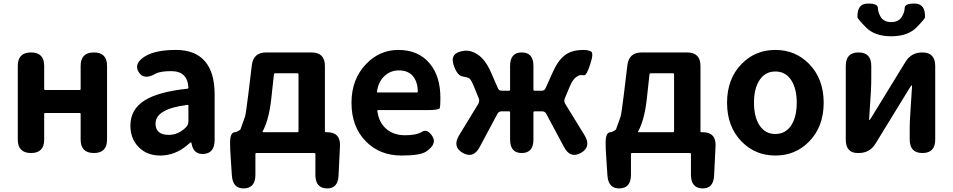

<svg xmlns="http://www.w3.org/2000/svg" viewBox="-20 -852 5306 1069"><path d="M153 0Q79 0 79 -75V-485Q79 -560 153 -560Q226 -560 226 -485V-356Q226 -351 231 -351H424Q429 -351 429 -356V-485Q429 -560 503 -560Q576 -560 576 -485V-75Q576 0 503 0Q429 0 429 -75V-218Q429 -223 424 -223H231Q226 -223 226 -218V-75Q226 0 153 0Z M872 14Q798 14 752 -33Q706 -80 706 -152Q706 -242 783 -291.5Q860 -341 1023 -358Q1029 -359 1029 -365Q1024 -456 933 -456Q871 -456 845 -441Q780 -404 752 -451Q723 -498 787 -538Q845 -574 960 -574Q1066 -574 1120.5 -511.5Q1175 -449 1175 -327V-73Q1175 0 1116 5Q1057 10 1046 -55Q1045 -60 1043 -60Q1041 -60 1024 -45Q955 14 872 14ZM920 -101Q972 -101 1014 -142Q1029 -156 1029 -177V-264Q1029 -269 1024 -268Q846 -246 846 -164Q846 -101 920 -101Z M1339 197Q1276 199 1271 125L1264 19Q1261 -20 1261 -59Q1261 -116 1289 -116Q1294 -116 1306 -122.5Q1318 -129 1319 -132Q1332 -167 1344 -202Q1349 -216 1363 -331L1382 -488Q1390 -560 1462 -560H1714Q1789 -560 1789 -485V-121Q1789 -116 1794 -116H1800Q1876 -116 1873 -40L1865 124Q1862 199 1799 197Q1736 195 1736 121V5Q1736 0 1731 0H1407Q1402 0 1402 5V121Q1402 195 1339 197ZM1442 -120Q1440 -116 1445 -116H1637Q1642 -116 1642 -121V-439Q1642 -444 1637 -444H1513Q1506 -444 1505 -437L1490 -299Q1477 -184 1442 -120Z M2216 14Q2095 14 2018 -64Q1937 -145 1937 -280Q1937 -411 2018 -495Q2093 -574 2198 -574Q2310 -574 2373 -498Q2432 -427 2432 -307Q2432 -262 2428.5 -250.5Q2425 -239 2357 -239H2085Q2080 -239 2081 -234Q2089 -171 2130 -135Q2171 -99 2235 -99Q2299 -99 2329 -118Q2359 -137 2387 -94Q2415 -51 2354 -9Q2321 14 2216 14ZM2079 -342Q2078 -337 2083 -337H2301Q2306 -337 2306 -342Q2306 -395 2279.5 -427.5Q2253 -460 2200 -460Q2154 -460 2120 -428Q2086 -396 2079 -342Z M2556 -1Q2497 -35 2537 -100L2643 -274Q2652 -289 2645 -306L2618 -372Q2603 -408 2593.5 -415Q2584 -422 2557 -426Q2525 -430 2505 -492Q2484 -559 2563 -569Q2601 -574 2639 -549Q2681 -521 2711 -455L2753 -359Q2759 -347 2773 -347H2815Q2820 -347 2820 -352V-485Q2820 -560 2885 -560Q2950 -560 2950 -485V-352Q2950 -347 2955 -347H2997Q3011 -347 3017 -360L3060 -455Q3090 -521 3131 -549Q3169 -574 3228 -574Q3254 -574 3270.5 -565.5Q3287 -557 3266 -494Q3246 -430 3231 -433Q3226 -434 3214.5 -434Q3203 -434 3187 -422Q3168 -408 3153 -372L3125 -305Q3118 -289 3127 -274L3234 -100Q3274 -35 3215 -1Q3155 33 3120 -34L3021 -219Q3014 -232 2999 -232H2955Q2950 -232 2950 -227V-75Q2950 0 2885 0Q2820 0 2820 -75V-227Q2820 -232 2815 -232H2772Q2757 -232 2750 -219L2651 -34Q2616 33 2556 -1Z M3430 197Q3367 199 3362 125L3355 19Q3352 -20 3352 -59Q3352 -116 3380 -116Q3385 -116 3397 -122.5Q3409 -129 3410 -132Q3423 -167 3435 -202Q3440 -216 3454 -331L3473 -488Q3481 -560 3553 -560H3805Q3880 -560 3880 -485V-121Q3880 -116 3885 -116H3891Q3967 -116 3964 -40L3956 124Q3953 199 3890 197Q3827 195 3827 121V5Q3827 0 3822 0H3498Q3493 0 3493 5V121Q3493 195 3430 197ZM3533 -120Q3531 -116 3536 -116H3728Q3733 -116 3733 -121V-439Q3733 -444 3728 -444H3604Q3597 -444 3596 -437L3581 -299Q3568 -184 3533 -120Z M4110 -63Q4028 -146 4028 -280Q4028 -414 4110 -497Q4186 -574 4297 -574Q4408 -574 4484 -497Q4566 -414 4566 -280Q4566 -146 4484 -63Q4408 14 4297 14Q4186 14 4110 -63ZM4209.5 -153Q4241 -106 4297 -106Q4353 -106 4384.5 -153Q4416 -200 4416 -280Q4416 -360 4384.5 -407Q4353 -454 4297 -454Q4241 -454 4209.5 -407Q4178 -360 4178 -280Q4178 -200 4209.5 -153Z M4756 0Q4689 0 4689 -75V-485Q4689 -560 4760 -560Q4831 -560 4831 -485V-422Q4831 -383 4829 -344L4819 -188Q4819 -183 4820.5 -183Q4822 -183 4831 -197L5021 -507Q5053 -560 5115 -560Q5187 -560 5187 -485V-75Q5187 0 5116 0Q5045 0 5045 -75V-137Q5045 -176 5048 -215L5058 -372Q5058 -377 5056 -377Q5054 -377 5045 -363L4855 -53Q4823 0 4761 0ZM4800 -701Q4754 -748 4754 -756Q4752 -831 4809 -832Q4867 -834 4868 -807.5Q4869 -781 4884 -757Q4902 -729 4942 -729Q4982 -729 5000 -757Q5016 -781 5017 -807.5Q5018 -834 5076 -832Q5133 -830 5130 -755Q5130 -748 5085 -701Q5035 -650 4942 -650Q4849 -650 4800 -701Z"/></svg>

Font: Resource Han Rounded KR
Style: Bold
Weight: 700
Designer: Cyano Hao (round all glyphs); Ryoko NISHIZUKA 西塚涼子 (kana, bopomofo & ideographs); Paul D. Hunt (Latin, Greek & Cyrillic)
Foundry: Cyano Hao
Version: 0.990